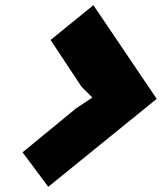

<svg xmlns="http://www.w3.org/2000/svg" viewBox="-20 -780 649 740"><path d="M584 -399 166 -60 67 -193 274 -363 336 -404 294 -446 175 -626 340 -760Z"/></svg>

Font: TypoPRO Sinkin Sans
Style: 900 X Black Italic
Weight: 950
Italic angle: -112°
Designer: Keith Bates
Foundry: K-Type
Version: Sinkin Sans (version 1.0)  by Keith Bates   •   © 2014   www